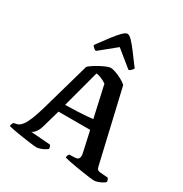

<svg xmlns="http://www.w3.org/2000/svg" viewBox="-218 -1140 1240 1303"><g transform="rotate(30 402.5 -488.5)"><path d="M251 0Q246 0 226.5 -2Q207 -4 179 -8Q151 -12 121.5 -16.5Q92 -21 66 -26Q40 -31 25 -35Q25 -45 29 -53.5Q33 -62 37 -66L48 -68Q60 -69 73 -75.5Q86 -82 100 -100.5Q114 -119 129 -155Q144 -191 162 -251L273 -642Q282 -651 301 -664Q320 -677 343.5 -689.5Q367 -702 388.5 -711Q410 -720 422 -720Q436 -720 460.5 -711.5Q485 -703 510.5 -689.5Q536 -676 552 -661L684 -94Q687 -83 692.5 -77Q698 -71 712 -69L775 -64Q778 -59 781 -55.5Q784 -52 785 -35Q777 -27 762.5 -19Q748 -11 731.5 -5.5Q715 0 702 0Q694 0 670 -3Q646 -6 614.5 -11Q583 -16 551.5 -21Q520 -26 495 -31.5Q470 -37 460 -40Q460 -52 465 -60Q470 -68 471 -69L504 -70Q519 -70 530 -73Q541 -76 546 -89Q551 -102 544 -132L510 -285H262L222 -145Q217 -126 208 -111Q199 -96 189.5 -86.5Q180 -77 170 -74L324 -62Q326 -59 329.5 -51.5Q333 -44 333 -34Q325 -26 310 -18Q295 -10 279 -5Q263 0 251 0ZM278 -347Q331 -348 373.5 -350Q416 -352 446.5 -354.5Q477 -357 492 -359L437 -605Q416 -619 396 -627.5Q376 -636 356 -639ZM275 -768Q264 -772 255.5 -780Q247 -788 243 -796Q282 -849 312.5 -889.5Q343 -930 366.5 -953.5Q390 -977 404 -977Q419 -977 442 -953Q465 -929 495.5 -888Q526 -847 564 -796Q560 -791 552 -781Q544 -771 531 -768L403 -872Z"/></g></svg>

Font: Texturina 12pt SemiBold
Style: Regular
Weight: 600
Designer: Guillermo Torres Carreño
Foundry: Omnibus-Type
Version: Version 1.002